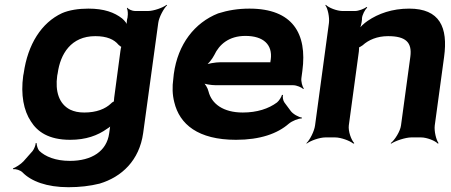

<svg xmlns="http://www.w3.org/2000/svg" viewBox="-20 -574 1882 802"><path d="M438 -31 436 -17C426 57 364 98 272 98C212 98 169 80 144 56C137 48 133 32 133 24H129C129 32 123 48 116 57L78 100C68 111 44 127 34 129L36 133C46 131 65 137 74 146C110 183 175 208 266 208C312 208 356 203 396 193C489 165 562 96 578 -18L641 -478C644 -502 664 -539 678 -552L676 -554C661 -542 622 -528 598 -528H544C533 -528 516 -535 512 -542L510 -539C514 -533 515 -514 513 -504V-502C509 -489 508 -471 511 -462L514 -464C512 -473 501 -488 490 -497C458 -522 415 -538 349 -538C308 -538 269 -532 239 -519C153 -479 96 -389 79 -268L77 -258C66 -178 79 -112 109 -67C136 -24 183 10 273 10C339 10 388 -8 427 -36C436 -41 445 -49 448 -55L444 -56C440 -51 439 -39 438 -31ZM483 -361 457 -166C457 -163 455 -149 456 -148L459 -151C457 -152 446 -145 444 -142C420 -119 383 -104 332 -104C308 -104 290 -108 273 -116C226 -140 210 -193 219 -258L221 -268C232 -349 277 -423 378 -423C427 -423 457 -409 475 -387C477 -385 488 -376 490 -377L488 -381C486 -380 483 -364 483 -361Z M1022 -538C974 -538 932 -531 891 -518C793 -479 723 -390 706 -265L704 -246C699 -211 700 -178 708 -147C730 -55 807 10 966 10C1067 10 1139 -16 1186 -57C1200 -69 1228 -80 1240 -79L1241 -83C1228 -84 1203 -98 1194 -111L1168 -146C1162 -154 1160 -169 1162 -177L1158 -178C1156 -170 1146 -153 1137 -146C1102 -120 1054 -104 994 -104C913 -104 864 -140 851 -192C848 -206 836 -226 826 -233L822 -229C832 -223 862 -218 882 -218H1205C1219 -218 1240 -209 1247 -202L1249 -204C1243 -212 1237 -234 1239 -248L1243 -278C1264 -434 1202 -538 1022 -538ZM1111 -326 1110 -320C1110 -317 1108 -311 1110 -310L1113 -312C1112 -314 1105 -314 1101 -314H901C880 -314 845 -308 832 -301L836 -297C849 -305 867 -328 875 -344C896 -389 937 -424 1005 -424C1081 -424 1119 -387 1111 -326Z M1601 -423C1675 -423 1702 -397 1694 -337L1655 -50C1652 -26 1629 11 1612 24L1614 26C1632 14 1674 0 1698 0H1739C1763 0 1798 14 1809 26L1812 24C1802 11 1793 -26 1796 -50L1835 -336C1852 -460 1817 -538 1689 -538C1618 -538 1560 -517 1516 -487C1501 -477 1483 -460 1477 -450L1480 -448C1486 -459 1491 -478 1492 -493V-498C1493 -511 1504 -534 1514 -542L1511 -545C1502 -537 1477 -528 1463 -528H1411C1387 -528 1352 -542 1341 -554L1339 -552C1349 -539 1357 -502 1354 -478L1296 -50C1293 -26 1274 11 1260 24L1261 26C1276 14 1315 0 1339 0H1380C1404 0 1442 14 1456 26L1460 24C1447 11 1434 -26 1437 -50L1479 -359C1479 -362 1481 -378 1479 -379L1476 -375C1478 -374 1493 -383 1495 -385C1519 -407 1555 -423 1601 -423Z"/></svg>

Font: Asimov
Style: EdgeWideIt
Weight: 500
Designer: Google
Version: Version 2.000980: 2014